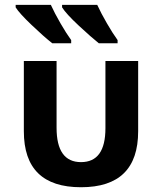

<svg xmlns="http://www.w3.org/2000/svg" viewBox="-20 -767 656 802"><path d="M318.4 15.1Q79.6 15.1 79.6 -218.8V-512.2H216.3V-233.4Q216.3 -89.8 318.4 -89.8Q420.4 -89.8 420.4 -231.4V-512.2H557.1V-218.8Q557.1 15.1 318.4 15.1ZM471.2 -586.4H392.6Q362.3 -610.4 309.1 -659.9Q255.9 -709.5 239.3 -736.3V-746.6H386.2Q402.3 -711.4 426.8 -669.2Q451.2 -627 471.2 -599.6ZM277.3 -586.4H198.2Q162.6 -614.3 111.6 -663.1Q60.5 -711.9 45.4 -736.3V-746.6H192.4Q208.5 -711.4 232.9 -669.2Q257.3 -627 277.3 -599.6Z"/></svg>

Font: Cadman
Style: Bold
Weight: 700
Designer: Paul James MIller
Foundry: High-Logic / Made with FontCreator
Version: Version 2.114;March 28, 2021;FontCreator 13.0.0.2683 64-bit